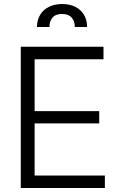

<svg xmlns="http://www.w3.org/2000/svg" viewBox="-20 -941 602 961"><path d="M84 -707H498V-644.5H153.3V-384.8H476.6V-323.2H153.3V-62.5H504.9V0H84ZM291 -920.9Q329.6 -920.9 357.7 -906.5Q385.7 -892.1 400.9 -866Q416 -839.8 416 -805.7H354.5Q354.5 -835 338.6 -853Q322.8 -871.1 291 -871.1Q258.3 -871.1 242.9 -853Q227.5 -835 227.5 -805.7H165Q165 -839.8 180.4 -866Q195.8 -892.1 224.4 -906.5Q252.9 -920.9 291 -920.9Z"/></svg>

Font: Pretendard GOV Light
Style: Regular
Weight: 300
Designer: Base glyphs from Inter by Rasmus Andersson; Hangeul glyphs from Noto Sans CJK(Source Han Sans) by Jang Soo-young and Kan
Foundry: Kil Hyung-jin
Version: Version 1.309